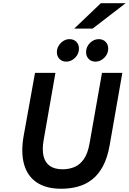

<svg xmlns="http://www.w3.org/2000/svg" viewBox="-20 -1148 792 1180"><path d="M356.7 12Q262.2 12 204.8 -27.5Q147.3 -66.9 127.4 -140.1Q107.5 -213.3 125.7 -314.7L195.2 -700H320.6L248.2 -287Q238 -228.1 247.8 -188.1Q257.5 -148.1 286.9 -127.8Q316.4 -107.6 365.2 -107.6Q403.2 -107.6 436.6 -121.1Q470 -134.6 494.6 -169.1Q519.3 -203.6 530.4 -266.8L606.8 -700H731.8L654.2 -256.6Q640.6 -178.6 612.6 -126.5Q584.6 -74.5 545.2 -44.1Q505.9 -13.8 458 -0.9Q410.1 12 356.7 12ZM567.2 -769.2Q540.5 -769.2 524.8 -786Q509 -802.9 509 -826.8Q509 -860.5 532.9 -884Q556.7 -907.4 586.6 -907.4Q613.3 -907.4 629.1 -890.8Q645 -874.2 645 -849.8Q645 -827.4 633.7 -809.2Q622.4 -791 604.5 -780.1Q586.6 -769.2 567.2 -769.2ZM387.4 -769.2Q361.3 -769.2 345.4 -786Q329.6 -802.9 329.6 -826.8Q329.6 -849.2 340.9 -867.4Q352.2 -885.6 369.8 -896.5Q387.4 -907.4 406.2 -907.4Q433.9 -907.4 449.5 -890.8Q465.2 -874.2 465.2 -849.8Q465.2 -816.2 441.3 -792.7Q417.4 -769.2 387.4 -769.2ZM436.4 -972.4 599.8 -1128.4H752.2L549.6 -972.4Z"/></svg>

Font: Overpass
Style: Italic
Weight: 400
Italic angle: -10°
Designer: Delve Withrington, Dave Bailey, Thomas Jockin
Foundry: Delve Fonts LLC
Version: Version 4.000